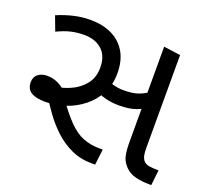

<svg xmlns="http://www.w3.org/2000/svg" viewBox="-107 -732 926 861"><g transform="rotate(20 355.5 -301.5)"><path d="M413 0Q357 0 312.5 -20.5Q268 -41 232.5 -74Q197 -107 168.5 -146.5Q140 -186 116 -225L127 -265Q170 -270 209.5 -287.5Q249 -305 274.5 -337Q300 -369 300 -416Q300 -472 268 -501Q236 -530 183 -530Q149 -530 119.5 -523Q90 -516 55 -499L29 -568Q66 -584 106 -593.5Q146 -603 186 -603Q245 -603 288.5 -582Q332 -561 356.5 -520Q381 -479 381 -418Q381 -364 358.5 -321.5Q336 -279 298.5 -249Q261 -219 214.5 -203.5Q168 -188 121 -188Q75 -188 52 -202.5Q29 -217 29 -249Q29 -274 46 -287.5Q63 -301 90 -301Q116 -301 140.5 -290Q165 -279 199 -246H186Q233 -178 269.5 -140.5Q306 -103 342 -89Q378 -75 422 -75H436L427 0ZM435 -286Q402 -286 370.5 -294Q339 -302 316 -318L325 -389Q346 -376 373.5 -366.5Q401 -357 432 -357Q476 -357 503.5 -367Q531 -377 562 -400L577 -329Q548 -309 516.5 -297.5Q485 -286 435 -286ZM685 0Q650 0 619.5 -7.5Q589 -15 568 -37Q549 -57 543 -81.5Q537 -106 537 -148V-603L617 -592V-152Q617 -125 620 -112.5Q623 -100 629 -92Q640 -78 661 -75.5Q682 -73 703 -73L695 0Z"/></g></svg>

Font: uguzrati25
Style: Book
Weight: 400
Designer: Jelle Bosma - Monotype Design Team, Universal Thirst
Foundry: Monotype Imaging Inc.
Version: Version 2.106